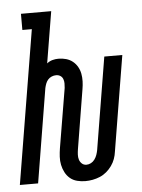

<svg xmlns="http://www.w3.org/2000/svg" viewBox="-61 -777 614 828"><g transform="rotate(-5 246.0 -363.5)"><path d="M275 8Q257 8 239.5 3.5Q222 -1 209 -12Q196 -23 188 -38.5Q180 -54 176.5 -71Q173 -88 174 -106.5Q175 -125 178 -143L221 -400Q222 -410 222 -420Q222 -430 218.5 -439Q215 -448 207 -453Q199 -458 189 -458Q189 -458 189 -458Q189 -458 189 -458Q179 -458 169.5 -454Q160 -450 153.5 -442.5Q147 -435 143.5 -425.5Q140 -416 138 -407L71 0H-8L102 -665H61V-735H192L155 -512Q166 -521 179 -524.5Q192 -528 205 -528Q222 -528 238 -523.5Q254 -519 266.5 -509Q279 -499 287 -485Q295 -471 298 -455Q301 -439 300.5 -422Q300 -405 297 -388L255 -132Q253 -120 252.5 -108.5Q252 -97 255 -87Q258 -77 266 -69.5Q274 -62 286 -62Q296 -62 305.5 -67Q315 -72 321.5 -81Q328 -90 331.5 -100Q335 -110 337 -120L403 -520H481L413 -108Q411 -92 405.5 -76.5Q400 -61 390 -47Q380 -33 367 -22Q354 -11 338.5 -4.5Q323 2 307 5Q291 8 275 8Z"/></g></svg>

Font: Iosevka Gothic
Style: Italic
Weight: 400
Italic angle: -9°
Monospace: yes
Designer: Belleve Invis
Foundry: Belleve Invis
Version: Version 15.5.1; ttfautohint (v1.8.4)